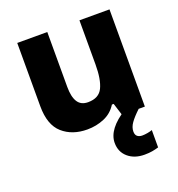

<svg xmlns="http://www.w3.org/2000/svg" viewBox="-141 -665 945 1021"><g transform="rotate(-20 332.0 -155.0)"><path d="M592 -550V0H463L441 -70H431Q405 -28 360 -9Q315 10 264 10Q179 10 124.5 -38Q70 -86 70 -192V-550H240V-239Q240 -183 258.5 -154Q277 -125 317 -125Q378 -125 400 -170Q422 -215 422 -300V-550ZM489 104Q489 123 499.5 131.5Q510 140 527 140Q541 140 557.5 137Q574 134 584 130V228Q568 233 548.5 236.5Q529 240 504 240Q447 240 411 209Q375 178 375 127Q375 49 487 -21L557 0Q523 32 506 56Q489 80 489 104Z"/></g></svg>

Font: Noto Sans Thaana ExtraBold
Style: Regular
Weight: 800
Designer: David Williams
Foundry: Google Inc.
Version: Version 3.001; ttfautohint (v1.8.4.7-5d5b)